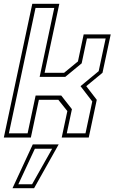

<svg xmlns="http://www.w3.org/2000/svg" viewBox="-32 -720 622 1005"><path d="M-12 0 137 -700H278.5L201.5 -339H303.5L376 -398.5L406 -540H547.5L504.5 -339L419.5 -269L474.5 -197.5L432.5 0H291L320.5 -138.5L273.5 -197.5H171.5L129.5 0ZM14.5 -22H112.5L154.5 -220H288.5L344.5 -148.5L317.5 -22H415.5L451 -189L389.5 -269L484.5 -347.5L521 -518.5H423L395.5 -388.5L309.5 -317.5H175.5L252 -678.5H154ZM33.5 265 139.5 36H275L146.5 265ZM64 244.5H136L241 58.5H150.5Z"/></svg>

Font: Tourney ExtraLight
Style: Italic
Weight: 250
Italic angle: -12°
Version: Version 1.015